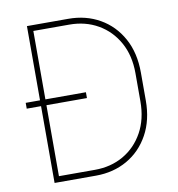

<svg xmlns="http://www.w3.org/2000/svg" viewBox="-80 -784 795 857"><g transform="rotate(-10 317.5 -355.5)"><path d="M286.1 -710.9Q365.7 -710.9 428.5 -675Q491.2 -639.2 527.3 -573.7Q563.5 -508.3 563.5 -418.5V-292.5Q563.5 -203.1 527.3 -137.5Q491.2 -71.8 428.5 -35.9Q365.7 0 286.1 0H98.6V-348.1H33.7V-374.5H98.6V-710.9ZM539.1 -292.5V-419.9Q539.1 -500 506.1 -559.3Q473.1 -618.7 416 -651.6Q358.9 -684.6 286.1 -684.6H123V-374.5H306.6V-348.1H123V-26.4H286.1Q358.9 -26.4 416 -59.3Q473.1 -92.3 506.1 -152.1Q539.1 -211.9 539.1 -292.5Z"/></g></svg>

Font: Robert Sans Thin
Style: Regular
Weight: 100
Designer: Christian Robertson (extended by Adam Twardoch)
Foundry: Google
Version: Version 12.135;April 2, 2019;FontCreator 11.5.0.2425 64-bit;